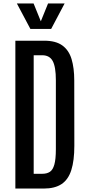

<svg xmlns="http://www.w3.org/2000/svg" viewBox="-20 -1096 511 1116"><path d="M69.3 0V-859.4H237.3Q304.2 -859.4 342.3 -831.8Q380.4 -804.2 396 -752.4Q411.6 -700.7 411.6 -628.4L412.1 -249Q412.1 -162.6 394.5 -107.4Q377 -52.2 337.9 -26.1Q298.8 0 233.4 0ZM175.8 -85.9H226.1Q252.4 -85.9 269.8 -97.2Q287.1 -108.4 295.9 -139.4Q304.7 -170.4 304.7 -228.5V-629.9Q304.7 -707.5 286.4 -741.2Q268.1 -774.9 225.1 -774.9H175.8ZM156.7 -927.7 78.1 -1075.7H175.3L217.3 -972.2L259.3 -1075.7H355.5L277.3 -927.7Z"/></svg>

Font: Antonio Medium
Style: Regular
Weight: 500
Designer: Vernon Adams
Foundry: Vernon Adams
Version: Version 1.002